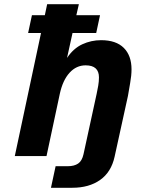

<svg xmlns="http://www.w3.org/2000/svg" viewBox="-20 -738 687 908"><path d="M221 150 243 48H301Q331 48 349.5 35.5Q368 23 375 -9L437 -294Q441 -312 444.5 -332.5Q448 -353 448 -372Q448 -429 385 -429Q341 -429 309 -394Q277 -359 263 -295L200 0H50L174 -582H113L131 -666H192L203 -718H353L341 -666H453L435 -582H323L297 -464Q327 -509 369 -528.5Q411 -548 458 -548Q529 -548 565.5 -511.5Q602 -475 602 -410Q602 -381 595.5 -345Q589 -309 585 -284L522 3Q506 76 453.5 113Q401 150 322 150Z"/></svg>

Font: Geist
Style: Bold Italic
Weight: 700
Italic angle: -12°
Designer: Basement.studio, Andrés Briganti, Mateo Zaragoza
Foundry: Basement.studio, Vercel, Andrés Briganti, Guido Ferreyra, Mateo Zaragoza
Version: Version 1.500; ttfautohint (v1.8.4.7-5d5b)